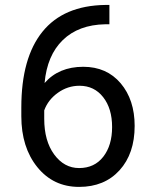

<svg xmlns="http://www.w3.org/2000/svg" viewBox="-20 -731 602 761"><path d="M413.6 -711.4V-634.8H397Q291.5 -632.8 229 -572.3Q166.5 -511.7 156.7 -401.9Q212.9 -466.3 310.1 -466.3Q402.8 -466.3 458.3 -400.9Q513.7 -335.4 513.7 -231.9Q513.7 -122.1 453.9 -56.2Q394 9.8 293.5 9.8Q191.4 9.8 127.9 -68.6Q64.5 -147 64.5 -270.5V-305.2Q64.5 -501.5 148.2 -605.2Q231.9 -709 397.5 -711.4ZM294.9 -391.1Q248.5 -391.1 209.5 -363.3Q170.4 -335.4 155.3 -293.5V-260.3Q155.3 -172.4 194.8 -118.7Q234.4 -64.9 293.5 -64.9Q354.5 -64.9 389.4 -109.9Q424.3 -154.8 424.3 -227.5Q424.3 -300.8 388.9 -345.9Q353.5 -391.1 294.9 -391.1Z"/></svg>

Font: Noboto
Style: Regular
Weight: 400
Designer: Google
Version: Version 2.001101; 2014